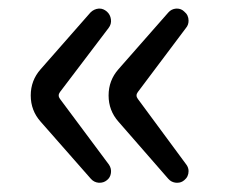

<svg xmlns="http://www.w3.org/2000/svg" viewBox="-20 -499 519 436"><path d="M222.7 -89.8Q215.8 -84 206.1 -84Q205.1 -84 204.1 -84Q193.4 -85 186.5 -92.8L72.3 -222.7Q49.8 -248 49.8 -282.2Q49.8 -316.4 72.3 -341.8L185.5 -470.7Q193.4 -478.5 204.1 -479.5Q205.1 -479.5 206.1 -479.5Q214.8 -479.5 222.7 -472.7Q230.5 -465.8 231.9 -455.1Q233.4 -444.3 226.6 -435.5L116.2 -290Q110.4 -282.2 116.2 -274.4L227.5 -125Q233.4 -116.2 231.9 -106Q230.5 -95.7 222.7 -89.8ZM398.4 -89.8Q391.6 -84 382.8 -84Q380.9 -84 379.9 -84Q369.1 -85 362.3 -92.8L249 -222.7Q226.6 -248 226.6 -282.2Q226.6 -316.4 249 -341.8L362.3 -470.7Q369.1 -478.5 379.9 -479.5Q380.9 -479.5 381.8 -479.5Q391.6 -479.5 398.4 -472.7Q408.2 -464.8 408.2 -452.1Q408.2 -442.4 402.3 -435.5L293 -290Q287.1 -282.2 293 -274.4L403.3 -125Q408.2 -118.2 408.2 -110.4Q408.2 -97.7 398.4 -89.8Z"/></svg>

Font: Gen Jyuu GothicX Regular
Style: Regular
Weight: 400
Designer: [Source Han Sans]
Ryoko NISHIZUKA  (kana & ideographs); Paul D. Hunt (Latin, Greek & Cyrillic); Wenlong ZHANG  (bopomofo
Version: Version 1.002.20150607